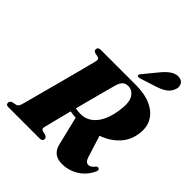

<svg xmlns="http://www.w3.org/2000/svg" viewBox="-260 -1096 1269 1269"><g transform="rotate(45 374.0 -462.0)"><path d="M728.5 -111Q701 -51 648.2 -18Q595.5 15 532.5 15Q449 15 430 -63.5L381 -265.5Q352.5 -266.5 328.5 -272Q310 -200.5 295.8 -144.8Q281.5 -89 278.5 -75Q275.5 -62 279.2 -57Q283 -52 292.5 -49L319.5 -42.5Q336.5 -34.5 336.5 -22Q336.5 0 308.5 0H18Q4.5 0 -0.5 -5.2Q-5.5 -10.5 -5.5 -19Q-5.5 -27.5 -0.2 -33.2Q5 -39 12.5 -41.5L43 -48Q52.5 -50.5 57.5 -57.5Q62.5 -64.5 66.5 -76.5Q69 -84.5 77.5 -115.5Q86 -146.5 98.2 -193Q110.5 -239.5 125 -293.5Q139.5 -347.5 153.8 -401.2Q168 -455 180 -501.2Q192 -547.5 200.2 -578.8Q208.5 -610 210 -617Q214 -634 212.5 -641.5Q211 -649 198 -653.5L170 -659.5Q155 -665 155 -678Q155 -700 182.5 -700H510.5Q594.5 -700 652.8 -672.8Q711 -645.5 737 -596.5Q763 -547.5 751 -481Q740.5 -415.5 695 -367Q649.5 -318.5 577 -292.5L624 -142.5Q635.5 -103.5 661.5 -103.5Q683 -103.5 705 -132.5Q713.5 -141 722.5 -137.5Q737.5 -132 728.5 -111ZM418.5 -609.5Q415.5 -600.5 407.8 -571.8Q400 -543 388.8 -500.8Q377.5 -458.5 364.5 -409.2Q351.5 -360 338.5 -310.5Q351 -307.5 363.5 -306.5Q376 -305.5 388.5 -305.5Q449 -305.5 492 -354.8Q535 -404 550.5 -500.5Q564 -586.5 540.8 -623Q517.5 -659.5 480 -659.5Q454 -659.5 440.2 -646.5Q426.5 -633.5 418.5 -609.5ZM568 -877.5Q594.5 -908.5 621.5 -925Q648.5 -941.5 676 -938Q705 -934.5 714.8 -912.2Q724.5 -890 715 -867.5Q703.5 -834.5 676.2 -816.5Q649 -798.5 613 -787L498 -750Q491 -748 484.2 -748.2Q477.5 -748.5 475 -753.5Q472.5 -758 475.5 -763.5Q478.5 -769 483.5 -775Z"/></g></svg>

Font: Fraunces 72pt S000 Black
Style: Italic
Weight: 900
Italic angle: -16°
Version: Version 1.000; ttfautohint (v1.8.3)